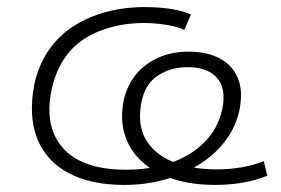

<svg xmlns="http://www.w3.org/2000/svg" viewBox="-20 -515 794 543"><path d="M332 8Q237 8 174 -25.5Q111 -59 85.5 -122.5Q60 -186 77 -276Q89 -331 117.5 -372.5Q146 -414 188 -441Q230 -468 281.5 -481.5Q333 -495 389 -495Q429 -495 464 -489.5Q499 -484 520 -474L501 -430Q486 -439 452 -444.5Q418 -450 387 -450Q339 -450 295.5 -438.5Q252 -427 217.5 -404.5Q183 -382 160 -346.5Q137 -311 126 -262Q111 -189 132 -138Q153 -87 204.5 -61Q256 -35 336 -35Q405 -35 462.5 -54.5Q520 -74 558.5 -113Q597 -152 609 -208Q620 -266 593 -295.5Q566 -325 511 -325Q462 -325 426 -301Q390 -277 380 -226Q368 -164 391.5 -122Q415 -80 467.5 -58Q520 -36 594 -36Q630 -36 664 -42Q698 -48 726 -59L736 -18Q704 -5 666.5 1.5Q629 8 589 8Q523 8 470.5 -8.5Q418 -25 383 -56.5Q348 -88 333.5 -132Q319 -176 330 -232Q340 -275 365 -305Q390 -335 428 -352Q466 -369 513 -369Q565 -369 601 -350Q637 -331 652.5 -294.5Q668 -258 657 -203Q647 -156 617.5 -117Q588 -78 544.5 -50.5Q501 -23 447 -7.5Q393 8 332 8Z"/></svg>

Font: Nunito Sans 10pt Expanded ExtraLight
Style: Italic
Weight: 250
Width: 7
Italic angle: -9°
Designer: Vernon Adams
Foundry: Vernon Adams
Version: Version 3.101;gftools[0.9.27]